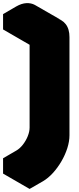

<svg xmlns="http://www.w3.org/2000/svg" viewBox="-63 -1022 516 1252"><path d="M130 210V110L217 60Q239 47 259 21.5Q279 -4 291 -33.5Q303 -63 303 -90V-730Q303 -770 277 -785Q251 -800 217 -780L130 -730V-830L217 -880Q262 -907 301.5 -901.5Q341 -896 365.5 -864.5Q390 -833 390 -780V-140Q390 -100 376 -56Q362 -12 337.5 30Q313 72 282 106Q251 140 217 160ZM277 -785Q303 -770 303 -730V-90Q303 -63 291 -33.5Q279 -4 259 21.5Q239 47 217 60L130 110L-43 10L43.2 -40Q66 -53 86 -78.5Q106 -104 118 -134Q130 -164 130 -190V-830Q130 -870 104 -885ZM130 110V210L-43 110V10ZM338 -890Q314 -903 282.5 -901.5Q251 -900 217 -880L130 -830L-43 -930L43 -980Q78 -1000 109 -1001.5Q140 -1003 164 -990ZM130 -830V-730L-43 -830V-930Z"/></svg>

Font: Nabla Normal
Style: Regular
Weight: 400
Designer: Arthur Reinders Folmer
Version: Version 1.000